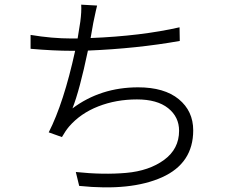

<svg xmlns="http://www.w3.org/2000/svg" viewBox="-20 -784 1017 837"><path d="M403.3 -759.8Q400.4 -750 386.7 -684.6L375 -618.2Q595.7 -627 762.7 -665L763.7 -605.5Q577.1 -572.3 363.3 -563.5Q327.1 -390.6 295.9 -311.5Q418.9 -403.3 582 -403.3Q696.3 -403.3 759.3 -351.6Q822.3 -299.8 822.3 -215.8Q822.3 -72.3 686.5 -11.2Q550.8 49.8 325.2 26.4L310.5 -34.2Q429.7 -21.5 529.8 -30.3Q629.9 -39.1 695.3 -86.9Q760.7 -134.8 760.7 -213.9Q760.7 -274.4 712.9 -312.5Q665 -350.6 577.1 -350.6Q486.3 -350.6 408.7 -320.3Q331.1 -290 281.2 -232.4Q265.6 -213.9 250 -186.5L192.4 -207Q257.8 -335 307.6 -562.5H293Q214.8 -562.5 113.3 -571.3V-631.8Q207 -616.2 292 -616.2H318.4Q329.1 -681.6 330.1 -689.5Q335.9 -733.4 334 -763.7Z"/></svg>

Font: Min Sans Light
Style: Regular
Weight: 300
Designer: Jinseong-Kim, NotoSansCJK, Nunito
Foundry: Jinseong-Kim
Version: Version 1.400;Glyphs 3.1.2 (3151)